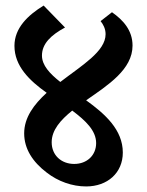

<svg xmlns="http://www.w3.org/2000/svg" viewBox="-20 -664 530 691"><path d="M290 7C367 7 422 -42 422 -115C422 -197 358 -254 290 -303C369 -358 457 -414 457 -500C457 -555 423 -592 383 -620L342 -588C351 -577 360 -561 360 -541C360 -479 275 -429 197 -369C159 -399 131 -429 131 -464C131 -507 164 -538 214 -565L137 -644C80 -609 32 -563 32 -499C32 -426 86 -374 148 -330C102 -288 67 -241 67 -184C67 -128 98 -81 148 -43C189 -11 240 7 290 7ZM166 -152C166 -196 198 -232 240 -266C288 -230 326 -194 326 -149C326 -105 293 -74 247 -74C201 -74 166 -105 166 -152Z"/></svg>

Font: Noto Serif Devanagari Condensed
Style: Bold
Weight: 700
Width: 3
Designer: Universal Thirst, Indian Type Foundry and the Monotype Design Team
Foundry: Monotype Imaging Inc.
Version: Version 2.004